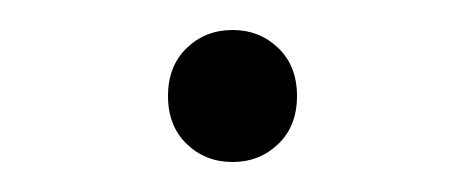

<svg xmlns="http://www.w3.org/2000/svg" viewBox="-20 -413 310 128"><path d="M92 -349Q92 -369 104.5 -381Q117 -393 135 -393Q153 -393 165.5 -381Q178 -369 178 -349Q178 -329 165.5 -317Q153 -305 135 -305Q117 -305 104.5 -317Q92 -329 92 -349Z"/></svg>

Font: Maitree ExtraLight
Style: Regular
Weight: 250
Designer: CadsonDemak Team
Foundry: CadsonDemak
Version: Version 1.002